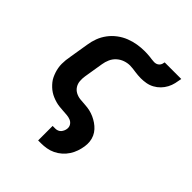

<svg xmlns="http://www.w3.org/2000/svg" viewBox="-215 -698 1030 1030"><g transform="rotate(45 300.0 -183.0)"><path d="M249 205V95H271Q279 95 287.5 91.5Q296 88 301.5 81.5Q307 75 310.5 67Q314 59 315 51Q317 36 309.5 24Q302 12 288.5 6.5Q275 1 260.5 0Q246 -1 231.5 -2Q217 -3 202.5 -4.5Q188 -6 174 -10Q160 -14 147 -19.5Q134 -25 122.5 -32.5Q111 -40 101 -49.5Q91 -59 82.5 -69.5Q74 -80 68 -92.5Q62 -105 57.5 -118.5Q53 -132 50.5 -146.5Q48 -161 48 -175Q48 -189 49.5 -204Q51 -219 54 -234L72 -344Q76 -372 86 -398.5Q96 -425 113.5 -448.5Q131 -472 155 -490Q179 -508 206 -518.5Q233 -529 260.5 -533.5Q288 -538 315 -538Q325 -538 334.5 -537.5Q344 -537 354 -536Q364 -535 373.5 -533.5Q383 -532 392 -532Q400 -532 407.5 -534.5Q415 -537 421 -543Q427 -549 429.5 -556.5Q432 -564 433 -571H559Q556 -552 551.5 -532.5Q547 -513 537.5 -495Q528 -477 513.5 -462Q499 -447 480.5 -437Q462 -427 442 -423.5Q422 -420 403 -420Q392 -420 380.5 -421Q369 -422 358 -423.5Q347 -425 336 -426.5Q325 -428 314 -428Q294 -428 274 -421Q254 -414 238 -399.5Q222 -385 213.5 -365.5Q205 -346 202 -326L184 -216Q181 -197 182.5 -178.5Q184 -160 193.5 -145Q203 -130 219 -121.5Q235 -113 254 -111Q273 -109 292 -108Q311 -107 328.5 -103Q346 -99 362.5 -91.5Q379 -84 393.5 -74Q408 -64 420 -51Q432 -38 439.5 -21.5Q447 -5 449 13.5Q451 32 448 51Q445 71 438 91.5Q431 112 419 130.5Q407 149 390 164Q373 179 353 188.5Q333 198 312 201.5Q291 205 271 205Z"/></g></svg>

Font: Iosevka Curly XBdEx
Style: Italic
Weight: 800
Width: 7
Italic angle: -9°
Monospace: yes
Designer: Belleve Invis
Foundry: Belleve Invis
Version: Version 11.1.0; ttfautohint (v1.8.3)